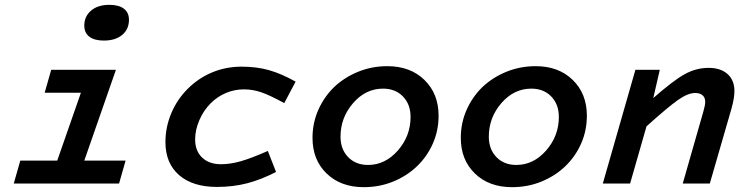

<svg xmlns="http://www.w3.org/2000/svg" viewBox="-20 -760 3110 795"><path d="M514 -678Q514 -639 486 -615.5Q458 -592 410 -592Q371 -592 350 -608Q329 -624 329 -654Q329 -692 357 -716Q385 -740 433 -740Q472 -740 493 -724Q514 -708 514 -678ZM37 0 64 -95H217L315 -376H165L192 -471H460L329 -95H500L473 0Z M990 -390Q951 -390 915.5 -375Q880 -360 852 -332Q823 -303 805.5 -262.5Q788 -222 788 -183Q788 -135 817 -107.5Q846 -80 895 -80Q934 -80 977.5 -92.5Q1021 -105 1089 -135L1123 -48Q1061 -16 1003 -1Q945 14 878 14Q778 14 721.5 -35Q665 -84 665 -172Q665 -233 689 -290.5Q713 -348 757 -392Q802 -437 859 -460.5Q916 -484 980 -484Q1043 -484 1094 -469.5Q1145 -455 1204 -422L1157 -333Q1097 -366 1061.5 -378Q1026 -390 990 -390Z M1274 -189Q1274 -251 1298 -305Q1322 -359 1363 -399Q1405 -439 1462 -462.5Q1519 -486 1584 -486Q1679 -486 1737.5 -429Q1796 -372 1796 -281Q1796 -219 1772 -165Q1748 -111 1706 -71Q1664 -31 1607.5 -8Q1551 15 1486 15Q1391 15 1332.5 -41.5Q1274 -98 1274 -189ZM1390 -194Q1390 -142 1421.5 -109.5Q1453 -77 1504 -77Q1575 -77 1627.5 -137Q1680 -197 1680 -276Q1680 -328 1648.5 -360.5Q1617 -393 1566 -393Q1494 -393 1442 -333Q1390 -273 1390 -194Z M1888 -189Q1888 -251 1912 -305Q1936 -359 1977 -399Q2019 -439 2076 -462.5Q2133 -486 2198 -486Q2293 -486 2351.5 -429Q2410 -372 2410 -281Q2410 -219 2386 -165Q2362 -111 2320 -71Q2278 -31 2221.5 -8Q2165 15 2100 15Q2005 15 1946.5 -41.5Q1888 -98 1888 -189ZM2004 -194Q2004 -142 2035.5 -109.5Q2067 -77 2118 -77Q2189 -77 2241.5 -137Q2294 -197 2294 -276Q2294 -328 2262.5 -360.5Q2231 -393 2180 -393Q2108 -393 2056 -333Q2004 -273 2004 -194Z M2611 -471H2712L2685 -354Q2767 -426 2814.5 -452.5Q2862 -479 2914 -479Q2964 -479 2992.5 -453.5Q3021 -428 3021 -383Q3021 -368 3018 -350.5Q3015 -333 3009 -311L2919 0H2807L2892 -297Q2896 -311 2898 -321Q2900 -331 2900 -338Q2900 -356 2889 -365.5Q2878 -375 2859 -375Q2828 -375 2786.5 -345.5Q2745 -316 2657 -237L2589 0H2476Z"/></svg>

Font: Intel One Mono Medium
Style: Italic
Weight: 500
Italic angle: -16°
Monospace: yes
Designer: Fred Shallcrass
Foundry: Frere-Jones Type LLC
Version: Version 1.400;hotconv 1.1.0;makeotfexe 2.6.0;FJTRelease1.4